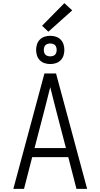

<svg xmlns="http://www.w3.org/2000/svg" viewBox="-20 -1203 640 1223"><path d="M65 0 263 -735H337L535 0H467L415 -202H185L133 0ZM400 -260 340 -490Q330 -529 320 -568.5Q310 -608 300 -648Q290 -608 280 -568.5Q270 -529 260 -490L200 -260ZM300 -795Q282 -795 264.5 -800.5Q247 -806 234 -819Q221 -832 215.5 -849.5Q210 -867 210 -885Q210 -903 215.5 -920.5Q221 -938 234 -951Q247 -964 264.5 -969.5Q282 -975 300 -975Q318 -975 335.5 -969.5Q353 -964 366 -951Q379 -938 384.5 -920.5Q390 -903 390 -885Q390 -867 384.5 -849.5Q379 -832 366 -819Q353 -806 335.5 -800.5Q318 -795 300 -795ZM300 -844Q308 -844 316.5 -846.5Q325 -849 330.5 -854.5Q336 -860 338.5 -868.5Q341 -877 341 -885Q341 -893 338.5 -901.5Q336 -910 330.5 -915.5Q325 -921 316.5 -923.5Q308 -926 300 -926Q292 -926 283.5 -923.5Q275 -921 269.5 -915.5Q264 -910 261.5 -901.5Q259 -893 259 -885Q259 -877 261.5 -868.5Q264 -860 269.5 -854.5Q275 -849 283.5 -846.5Q292 -844 300 -844ZM288 -1001 248 -1039 390 -1183 440 -1137Z"/></svg>

Font: Iosevka Aile Custom Light
Style: Regular
Weight: 300
Designer: Belleve Invis
Foundry: Belleve Invis
Version: Version 17.0.2; ttfautohint (v1.8.3)